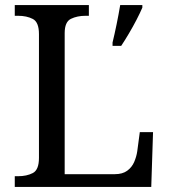

<svg xmlns="http://www.w3.org/2000/svg" viewBox="-20 -734 663 754"><path d="M38 0V-42H51Q85 -42 109 -54.5Q133 -67 133 -114V-600Q133 -647 109 -659.5Q85 -672 51 -672H38V-714H329V-672H316Q283 -672 258.5 -660Q234 -648 234 -604V-50H431Q461 -50 479.5 -63.5Q498 -77 507 -98Q516 -119 519 -140L529 -215H581L574 0ZM422 -567Q430 -600 438 -639Q446 -678 452 -714H539V-704Q530 -683 516 -656Q502 -629 486 -602Q470 -575 456 -554H422Z"/></svg>

Font: Noto Serif Ahom
Style: Regular
Weight: 400
Designer: Monotype Design Team
Foundry: Monotype Imaging Inc.
Version: Version 2.007; ttfautohint (v1.8.4.7-5d5b)